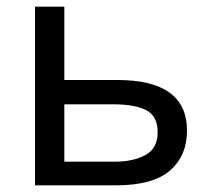

<svg xmlns="http://www.w3.org/2000/svg" viewBox="-20 -556 634 576"><path d="M332 -316Q541 -316 541 -164Q541 -89 490 -44.5Q439 0 328 0H85V-536H173V-316ZM453 -159Q453 -208 418.5 -225.5Q384 -243 322 -243H173V-71H324Q380 -71 416.5 -91Q453 -111 453 -159Z"/></svg>

Font: Go Noto Current
Style: Regular
Weight: 400
Designer: Monotype Design Team
Foundry: Monotype Imaging Inc.
Version: Version 2.007; ttfautohint (v1.8) -l 8 -r 50 -G 200 -x 14 -D